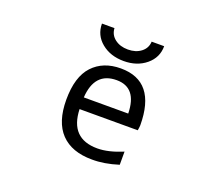

<svg xmlns="http://www.w3.org/2000/svg" viewBox="-124 -913 1248 1099"><g transform="rotate(20 500.0 -363.5)"><path d="M367.2 -306.6H637.7Q634.8 -463.9 510.7 -463.9Q377 -463.9 367.2 -306.6ZM367.2 -235.4Q373 -58.6 539.1 -58.6Q605.5 -58.6 692.4 -94.7V-14.6Q605.5 12.7 532.2 11.7Q408.2 11.7 342.8 -56.6Q277.3 -125 277.3 -260.7Q277.3 -400.4 340.3 -467.8Q403.3 -535.2 510.7 -535.2Q724.6 -535.2 725.6 -267.6Q725.6 -257.8 721.7 -235.4ZM623 -739.3H699.2Q699.2 -669.9 645 -625Q590.8 -580.1 509.8 -580.1Q428.7 -580.1 374.5 -624.5Q320.3 -668.9 320.3 -739.3H396.5Q398.4 -699.2 430.2 -674.8Q461.9 -650.4 509.8 -650.4Q557.6 -650.4 589.4 -674.8Q621.1 -699.2 623 -739.3Z"/></g></svg>

Font: Gen Shin Gothic Monospace Regular
Style: Regular
Weight: 400
Designer: [Source Han Sans]
Ryoko NISHIZUKA  (kana & ideographs); Paul D. Hunt (Latin, Greek & Cyrillic); Wenlong ZHANG  (bopomofo
Version: Version 1.002.20150607